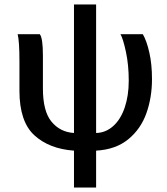

<svg xmlns="http://www.w3.org/2000/svg" viewBox="-20 -641 746 859"><path d="M67 -235V-367Q67 -456 59 -488H158Q172 -471 172 -392V-245Q172 -143 210.5 -96.5Q249 -50 311 -46V-621H410V-46Q453 -47 486.5 -77Q520 -107 538 -160Q556 -213 556 -280Q556 -350 543.5 -408.5Q531 -467 519 -488H619Q636 -459 648 -406.5Q660 -354 660 -287Q660 -205 635 -134.5Q610 -64 554 -18Q498 28 410 33V198H311V33Q200 25 133.5 -36Q67 -97 67 -235Z"/></svg>

Font: Gmarket Sans TTF Medium
Style: Regular
Weight: 500
Designer: Creative Director : Sungho Lee; Art Director : Kiwoong Choi; Project Manager : Sori Yang, Jongwook Yoon; Font Designer :
Foundry: Sandoll Inc.
Version: Version 1.000;hotconv 1.0.109;makeotfexe 2.5.65596